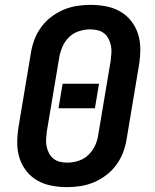

<svg xmlns="http://www.w3.org/2000/svg" viewBox="-20 -763 640 791"><path d="M257 8Q224 8 192.5 2Q161 -4 134.5 -19Q108 -34 89 -58Q70 -82 60.5 -111.5Q51 -141 51 -173.5Q51 -206 56 -238L107 -543Q111 -570 121 -597.5Q131 -625 148.5 -649.5Q166 -674 190 -692.5Q214 -711 241 -722.5Q268 -734 296.5 -738.5Q325 -743 352 -743Q385 -743 416.5 -737Q448 -731 474.5 -716Q501 -701 520 -677Q539 -653 548.5 -623.5Q558 -594 558 -561.5Q558 -529 553 -497L502 -192Q498 -165 488 -137.5Q478 -110 460.5 -85.5Q443 -61 419 -42.5Q395 -24 368 -12.5Q341 -1 312.5 3.5Q284 8 257 8ZM258 -93Q280 -93 303.5 -100.5Q327 -108 344.5 -125Q362 -142 372 -164Q382 -186 385 -209L436 -513Q438 -529 439 -544.5Q440 -560 437 -575Q434 -590 427 -603.5Q420 -617 408.5 -626Q397 -635 382 -638.5Q367 -642 351 -642Q329 -642 305.5 -634.5Q282 -627 264.5 -610Q247 -593 237.5 -571Q228 -549 224 -526L173 -222Q171 -206 170 -190.5Q169 -175 172 -160Q175 -145 182 -131.5Q189 -118 200.5 -109Q212 -100 227 -96.5Q242 -93 258 -93ZM221 -317 238 -418H388L371 -317Z"/></svg>

Font: Iosevka SS04 Extended
Style: Bold Italic
Weight: 700
Width: 7
Italic angle: -9°
Monospace: yes
Designer: Belleve Invis
Foundry: Belleve Invis
Version: Version 19.0.0; ttfautohint (v1.8.4)